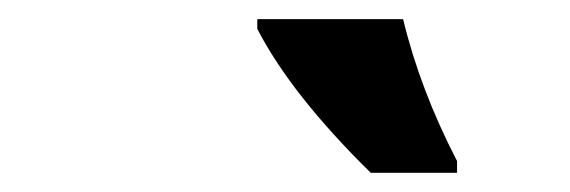

<svg xmlns="http://www.w3.org/2000/svg" viewBox="-20 -786 594 200"><path d="M366.2 -606Q283.7 -687 248 -755.9V-766.1H399.9Q417.5 -692.9 456.1 -618.2V-606Z"/></svg>

Font: Open Sans Hebrew
Style: Bold Italic
Weight: 700
Italic angle: -12°
Foundry: Ascender Corporation, Yanek Iontef
Version: Version 2.001;PS 002.001;hotconv 1.0.70;makeotf.lib2.5.58329